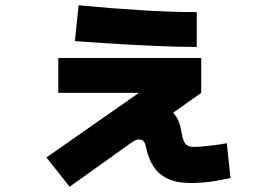

<svg xmlns="http://www.w3.org/2000/svg" viewBox="-20 -647 1040 728"><path d="M244 61 156 -50 587 -351 601 -295H201V-427H743V-295L523 -139L458 -155Q460 -198 485.5 -222.5Q511 -247 555 -247Q588 -247 611 -236.5Q634 -226 648 -205Q662 -184 667 -151Q671 -128 676 -114.5Q681 -101 690.5 -95.5Q700 -90 717 -90Q730 -90 751.5 -92Q773 -94 796.5 -97Q820 -100 840 -104L854 28Q827 34 800.5 38.5Q774 43 750 45Q726 47 705 47Q653 47 619 32Q585 17 564.5 -12Q544 -41 535 -83Q533 -94 530 -102Q527 -110 521.5 -114Q516 -118 506 -118Q498 -118 489 -113Q480 -108 457 -91ZM726 -469Q667 -469 590.5 -472Q514 -475 430 -480Q346 -485 264 -491L278 -627Q402 -615 519 -608Q636 -601 726 -601Z"/></svg>

Font: M PLUS 1 ExtraBold
Style: Regular
Weight: 800
Designer: Coji Morishita
Foundry: UNDERFOREST DESIGN
Version: Version 1.001